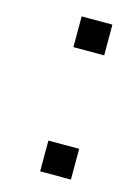

<svg xmlns="http://www.w3.org/2000/svg" viewBox="-88 -576 453 627"><g transform="rotate(15 139.0 -262.0)"><path d="M213.9 -104V0H109.9V-104ZM213.9 -523.9V-419.9H109.9V-523.9Z"/></g></svg>

Font: SolaimanLipiNormal
Style: Normal
Weight: 400
Designer: Solaiman Karim
Version: Version 1.6.1 ; ttfautohint (v1.5.65-e2d9)